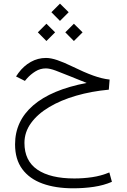

<svg xmlns="http://www.w3.org/2000/svg" viewBox="-20 -707 698 1058"><path d="M263.2 -639.6 310.5 -687 358.4 -639.6 310.5 -591.8ZM339.8 -528.8 387.2 -576.2 435.1 -528.8 387.2 -481ZM188.5 -528.8 235.8 -576.2 283.7 -528.8 235.8 -481ZM457.5 -250Q439.5 -257.3 427.7 -262Q416 -266.6 403.3 -271.7Q390.6 -276.9 369.1 -285.6Q319.8 -305.7 287.1 -317.9Q254.4 -330.1 232.9 -330.1Q201.7 -330.1 175.3 -313.7Q148.9 -297.4 128.9 -274.9L117.2 -261.2L68.4 -285.6L81.5 -304.7Q110.4 -343.8 149.4 -365.7Q188.5 -387.7 233.4 -387.7Q260.7 -387.7 296.4 -375.5Q332 -363.3 375 -342.3Q444.8 -308.1 493.9 -290.5Q543 -272.9 584 -268.6L579.6 -212.9Q483.9 -204.1 399.7 -179.7Q315.4 -155.3 251.5 -117.2Q187.5 -79.1 151.1 -29.1Q114.7 21 114.7 80.6Q114.7 179.2 186 227.8Q257.3 276.4 389.6 276.4Q439 276.4 487.8 269.3Q536.6 262.2 582.5 243.2L596.7 294.9Q551.3 314.5 497.3 322.5Q443.4 330.6 382.8 330.6Q285.6 330.6 213.9 304.4Q142.1 278.3 102.5 224.6Q63 170.9 63 88.4Q63 -40 163.1 -126.5Q263.2 -212.9 457.5 -250Z"/></svg>

Font: Vazir Thin
Style: Thin
Weight: 100
Designer: Saber Rastikerdar
Foundry: Saber Rastikerdar
Version: Version 30.0.0